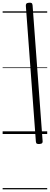

<svg xmlns="http://www.w3.org/2000/svg" viewBox="-20 -1016 378 1456"><path d="M280 76Q266 77 259.5 73.5Q253 70 252 57L176 -971Q175 -981 179.5 -987.5Q184 -994 198 -995Q212 -997 219 -993Q226 -989 227 -976L303 52Q305 62 300 68.5Q295 75 280 76ZM0 410H338V420H0ZM0 -20H338V0H0ZM0 -505H338V-500H0ZM0 -930H338V-920H0Z"/></svg>

Font: Playwrite DE LA Guides
Style: Regular
Weight: 400
Designer: Veronika Burian, José Scaglione
Foundry: TypeTogether
Version: Version 1.003